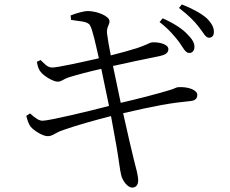

<svg xmlns="http://www.w3.org/2000/svg" viewBox="-20 -804 1040 870"><path d="M792 -613C810 -587 820 -565 836 -564C850 -563 860 -573 861 -589C862 -609 852 -626 828 -650C804 -675 767 -699 717 -721L703 -704C745 -672 772 -639 792 -613ZM880 -683C901 -658 910 -634 926 -633C940 -633 949 -641 949 -658C950 -679 940 -698 916 -722C892 -743 854 -764 804 -784L791 -768C835 -734 859 -710 880 -683ZM99 -279C105 -257 110 -242 118 -231C134 -211 176 -186 197 -187C219 -187 230 -203 267 -215C320 -234 412 -260 483 -278L507 -146C517 -90 524 -28 529 -11C535 15 558 46 579 46C599 46 606 30 606 15C606 -11 598 -34 587 -79C577 -118 559 -197 538 -291C689 -326 751 -337 842 -346C868 -348 874 -361 874 -374C874 -396 833 -412 788 -409C779 -409 774 -403 746 -395C712 -384 606 -356 527 -338L492 -505C554 -519 648 -539 704 -550C728 -555 743 -564 743 -581C743 -605 698 -614 668 -612C659 -611 643 -600 601 -586C566 -575 526 -564 482 -553C474 -595 469 -620 465 -652C462 -683 477 -690 476 -709C475 -731 420 -754 377 -754C361 -754 325 -744 300 -734L302 -714C337 -707 377 -709 388 -689C400 -668 414 -601 428 -540C346 -521 239 -498 217 -498C194 -498 181 -516 164 -532L147 -524C151 -503 154 -492 163 -480C177 -460 221 -434 241 -434C260 -434 265 -445 293 -454C332 -466 385 -480 439 -492L474 -324C375 -298 202 -257 173 -257C157 -257 142 -267 116 -290Z"/></svg>

Font: Harano Aji Mincho K1
Style: Regular
Weight: 400
Foundry: Masamichi Hosoda
Version: HaranoAjiMinchoK1-Regular version 20230610;ttx 4.39.4